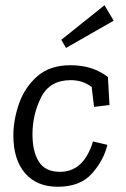

<svg xmlns="http://www.w3.org/2000/svg" viewBox="-20 -703 480 733"><path d="M414 -624 232 -520 214 -551 379 -683ZM250 -397Q170 -397 137 -331.5Q104 -266 104 -190Q104 -124 128.5 -85.5Q153 -47 209 -47Q300 -47 335 -163L390 -150Q376 -91 331 -40.5Q286 10 201 10Q120 10 75.5 -42Q31 -94 31 -186Q31 -245 52.5 -307Q74 -369 122 -411.5Q170 -454 249 -454Q334 -454 392 -409L398 -302L339 -295L330 -371Q296 -397 250 -397Z"/></svg>

Font: Zilla Slab
Style: Italic
Weight: 400
Italic angle: -6°
Designer: Typotheque.com
Foundry: Typotheque type foundry
Version: Version 1.1; 2017; ttfautohint (v1.6)